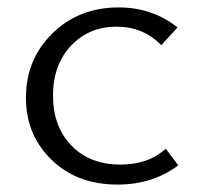

<svg xmlns="http://www.w3.org/2000/svg" viewBox="-20 -492 534 518"><path d="M297 6Q188 6 119 -61Q50 -128 50 -228Q50 -332 121.5 -402Q193 -472 300 -472Q391 -472 459 -418L415 -370Q367 -420 294 -420Q220 -420 171.5 -368.5Q123 -317 123 -234Q123 -151 172.5 -99.5Q222 -48 305 -48Q381 -48 427 -91L461 -46Q392 6 297 6Z"/></svg>

Font: EauTestSC
Style: Regular
Weight: 400
Designer: Christian Thalmann (Catharsis Fonts)
Version: Version 0.001;PS 000.001;hotconv 1.0.88;makeotf.lib2.5.64775